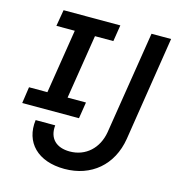

<svg xmlns="http://www.w3.org/2000/svg" viewBox="-109 -824 852 928"><g transform="rotate(15 316.5 -360.0)"><path d="M18 -245H302L315 -327H223L274 -648H366L379 -730H95L81 -648H173L122 -327H30ZM297 10C431 10 529 -73 551 -208L633 -730H535L453 -215C439 -133 380 -78 300 -78C233 -78 193 -115 200 -182H102C87 -68 163 10 297 10Z"/></g></svg>

Font: JetBrains Mono Medium
Style: Italic
Weight: 436
Italic angle: -9°
Monospace: yes
Designer: Philipp Nurullin, Konstantin Bulenkov
Foundry: JetBrains
Version: Version 2.305